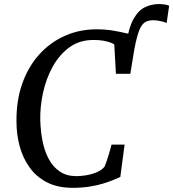

<svg xmlns="http://www.w3.org/2000/svg" viewBox="-20 -892 830 920"><path d="M609.5 -605 585 -684Q597 -760.5 619.8 -801Q642.5 -841.5 673.8 -857Q705 -872.5 741 -872.5Q756.5 -872.5 769 -870.5Q781.5 -868.5 790.5 -864.5L778.5 -782Q765.5 -787.5 748 -791.2Q730.5 -795 713.5 -795Q689 -795 673.2 -784.2Q657.5 -773.5 646.2 -744.2Q635 -715 624.5 -659.5ZM328.5 8Q255.5 8 204.2 -18.8Q153 -45.5 121 -90.8Q89 -136 74 -192.2Q59 -248.5 59 -307.5Q57.5 -409 86.5 -491Q115.5 -573 168 -631Q220.5 -689 290.5 -720.2Q360.5 -751.5 442 -751.5Q486.5 -751.5 524 -745Q561.5 -738.5 589.8 -731.5Q618 -724.5 634.5 -722L604.5 -538.5H535.5L527.5 -679.5Q518 -685 505 -689.5Q492 -694 473.5 -697.2Q455 -700.5 427.5 -700.5Q360.5 -700.5 312 -664.8Q263.5 -629 232 -571.5Q200.5 -514 186 -446.5Q171.5 -379 173 -315.5Q174.5 -262.5 184.2 -214.2Q194 -166 214.5 -128.5Q235 -91 267.5 -69.5Q300 -48 346.5 -48Q367.5 -48 393.2 -52.2Q419 -56.5 442.5 -66.2Q466 -76 480.5 -92.5Q485.5 -104 490 -117Q494.5 -130 498.8 -143.8Q503 -157.5 507 -171.5Q511 -185.5 514.5 -199H577L556.5 -44Q542.5 -37.5 521 -28.8Q499.5 -20 471 -11.5Q442.5 -3 406.8 2.5Q371 8 328.5 8Z"/></svg>

Font: Merriweather 24pt
Style: Italic
Weight: 400
Italic angle: -7.8°
Designer: Eben Sorkin
Foundry: Eben Sorkin
Version: Version 2.101